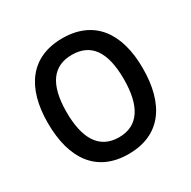

<svg xmlns="http://www.w3.org/2000/svg" viewBox="-152 -817 971 975"><g transform="rotate(-30 333.5 -329.0)"><path d="M333 10C521 10 612 -122 612 -332C612 -539 519 -668 333 -668C148 -668 55 -539 55 -332C55 -122 146 10 333 10ZM165 -332C165 -496 225 -571 333 -571C443 -571 501 -496 501 -332C501 -179 449 -88 333 -88C216 -88 165 -180 165 -332Z"/></g></svg>

Font: All Genders v4
Style: Regular
Weight: 400
Designer: Rassam Alawdi
Foundry: Rassam Art
Version: Version 3.100;FEAKit 1.0